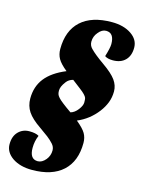

<svg xmlns="http://www.w3.org/2000/svg" viewBox="-158 -755 756 1010"><g transform="rotate(15 220.0 -250.0)"><path d="M335 -498Q350 -547 350 -567Q350 -628 306 -628Q283 -628 264 -604Q245 -582 245 -553Q245 -532 260 -517Q284 -492 335.5 -456Q387 -420 407.5 -391.5Q428 -363 428 -330.5Q428 -298 417 -269.5Q406 -241 386 -215Q343 -159 279 -132Q317 -101 330 -78.5Q343 -56 343 -27Q343 73 284.5 126.5Q226 180 117 180Q53 180 11 152Q-31 123 -31 79.5Q-31 36 -7 11.5Q17 -13 52.5 -13Q88 -13 105 -2Q91 30 91 67Q91 128 135 128Q158 128 178 104Q196 82 196 53Q196 34 182 18.5Q168 3 150 -11L103 -45Q53 -79 32.5 -110Q12 -141 12 -181Q12 -246 48 -292Q84 -338 159 -369Q123 -398 110 -421Q97 -444 97 -473Q97 -573 155.5 -626.5Q214 -680 324 -680Q388 -680 429.5 -652Q471 -624 471 -580Q471 -536 446.5 -511.5Q422 -487 379 -487Q350 -487 335 -498ZM161 -223Q176 -206 235 -165Q257 -171 274.5 -194Q292 -217 292 -234Q292 -251 290 -258Q285 -273 252 -298L205 -334Q182 -328 169.5 -311.5Q157 -295 152 -283Q147 -271 147 -260Q147 -249 149.5 -241Q152 -233 161 -223Z"/></g></svg>

Font: Sansita One
Style: Regular
Weight: 400
Version: Version 1.002